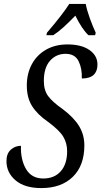

<svg xmlns="http://www.w3.org/2000/svg" viewBox="-20 -951 518 981"><path d="M13 -128Q13 -166 35 -186Q57 -206 87 -206Q85 -134 113.5 -86.5Q142 -39 201 -39Q258 -39 290.5 -76Q323 -113 323 -178Q323 -220 303 -253Q283 -286 226 -328Q172 -365 144.5 -408Q117 -451 117 -514Q117 -575 142.5 -622.5Q168 -670 215 -697Q262 -724 325 -724Q396 -724 437 -695.5Q478 -667 478 -621Q478 -587 458.5 -568.5Q439 -550 398 -550Q400 -601 381.5 -638.5Q363 -676 315 -676Q267 -676 235.5 -640.5Q204 -605 204 -537Q204 -490 226 -460Q248 -430 301 -393Q358 -350 384.5 -306Q411 -262 411 -208Q411 -105 352 -47.5Q293 10 191 10Q106 10 59.5 -29.5Q13 -69 13 -128ZM220 -784Q299 -876 334 -931H418Q424 -899 439 -857.5Q454 -816 469 -784L466 -771H432Q399 -802 365 -871Q330 -835 304 -811.5Q278 -788 252 -771H217Z"/></svg>

Font: Noto Serif Cond
Style: Italic
Weight: 400
Width: 3
Italic angle: -12°
Designer: Monotype Design Team
Foundry: Monotype Imaging Inc.
Version: Version 1.001